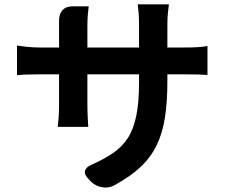

<svg xmlns="http://www.w3.org/2000/svg" viewBox="-20 -816 1040 881"><path d="M58 -607Q71 -605 100 -601.5Q129 -598 166 -598H251V-697Q251 -712 251 -714.5Q251 -717 251 -716.5Q251 -716 251 -719Q250 -750 266 -768.5Q282 -787 313 -787H387Q385 -773 383 -749.5Q381 -726 381 -697V-598H618V-703Q618 -733 616 -757Q614 -781 612 -796H755Q753 -781 750.5 -757Q748 -733 748 -703V-598H822Q862 -598 887 -599.5Q912 -601 932 -605V-472Q899 -475 822 -475H748V-442Q748 -349 737 -277.5Q726 -206 699 -150Q672 -94 624.5 -49.5Q577 -5 505 34Q480 48 450.5 43.5Q421 39 399 19L387 6Q366 -14 370 -31.5Q374 -49 400 -60Q456 -85 497.5 -113Q539 -141 565.5 -181Q592 -221 605 -283Q618 -345 618 -437V-475H381V-339Q381 -306 382.5 -277.5Q384 -249 385 -234H245Q247 -249 249 -277Q251 -305 251 -339V-475H166Q129 -475 102 -474Q75 -473 58 -471Z"/></svg>

Font: Chiron GoRound TC
Style: Bold
Weight: 700
Designer: Ryoko NISHIZUKA 西塚涼子 (kana, bopomofo & ideographs); Paul D. Hunt (Latin, Greek & Cyrillic); Sandoll Communications 산돌커뮤니
Foundry: Adobe
Version: Version 1.000;hotconv 1.1.1;makeotfexe 2.6.0